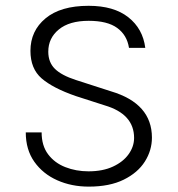

<svg xmlns="http://www.w3.org/2000/svg" viewBox="-20 -648 628 678"><path d="M293.5 11Q232.5 11 182 -11.5Q131.5 -34 101.2 -76.8Q71 -119.5 71 -180.5H127Q127 -133.5 150 -103Q173 -72.5 210.8 -57.8Q248.5 -43 292.5 -43Q343 -43 379 -59.8Q415 -76.5 434.2 -103.5Q453.5 -130.5 453.5 -161Q453.5 -245.5 349.5 -276L247 -309Q166.5 -337 127 -371.2Q87.5 -405.5 87.5 -468.5Q87.5 -539 140.8 -583.2Q194 -627.5 293 -627.5Q382 -627.5 433.2 -587Q484.5 -546.5 493 -479H435.5Q428.5 -524 394 -549.2Q359.5 -574.5 293 -574.5Q225 -574.5 187.8 -544Q150.5 -513.5 150.5 -465.5Q150.5 -428 173.8 -405Q197 -382 248 -365.5L372 -325.5Q516.5 -282.5 516.5 -162Q516.5 -117 491.5 -77.5Q466.5 -38 416.8 -13.5Q367 11 293.5 11Z"/></svg>

Font: Betina Sans Light
Style: Regular
Weight: 300
Designer: Jonathan Pinhorn (font) & Cristiano Sobral (main changes)
Version: Version 2.001;October 6, 2020;FontCreator 13.0.0.2681 64-bit